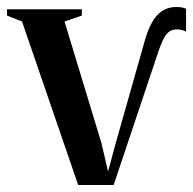

<svg xmlns="http://www.w3.org/2000/svg" viewBox="-34 -529 552 549"><path d="M189.5 0 29 -467.5 -14 -484.5V-502.5H200V-484.5L150.5 -467.5L256 -120L275 -38.5L297 -120L378.5 -407.5Q387.5 -441 400 -463.8Q412.5 -486.5 429.8 -497.8Q447 -509 470 -509Q480.5 -509 487 -507.5Q493.5 -506 498 -504V-438.5Q493 -441.5 485.8 -443.2Q478.5 -445 471.5 -445Q460.5 -445 451.8 -439.8Q443 -434.5 435.8 -421.8Q428.5 -409 420.5 -386.5L291 0Z"/></svg>

Font: Merriweather 144pt Medium
Style: Regular
Weight: 500
Version: Version 2.100